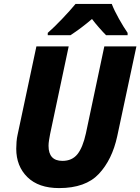

<svg xmlns="http://www.w3.org/2000/svg" viewBox="-20 -951 717 981"><path d="M282 10Q417 10 485 -62.5Q553 -135 579 -255L677 -714H513L419 -270Q403 -197 375.5 -163Q348 -129 299 -129Q228 -129 228 -206Q228 -219 230.5 -234.5Q233 -250 236 -266L331 -714H166L70 -263Q66 -246 64.5 -226.5Q63 -207 63 -191Q63 -102 120 -46Q177 10 282 10ZM224 -771H340Q398 -809 450 -854Q464 -835 485.5 -810.5Q507 -786 522 -771H632V-783Q612 -812 588 -854.5Q564 -897 551 -931H366Q339 -898 297.5 -854.5Q256 -811 224 -783Z"/></svg>

Font: Noto Sans Display Extra
Style: Italic
Weight: 800
Italic angle: -12°
Designer: Monotype Design Team
Foundry: Monotype Imaging Inc.
Version: Version 1.900